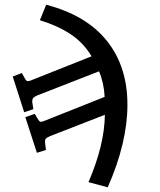

<svg xmlns="http://www.w3.org/2000/svg" viewBox="-20 -550 682 818"><path d="M176.8 -529.8Q347.7 -485.4 435.3 -376Q522.9 -266.6 522.9 -104Q522.9 57.6 439 248L356.9 226.1Q425.3 67.4 426.8 -61L193.8 29.8Q178.7 36.1 174.8 41.3Q170.9 46.4 171.9 57.1L175.8 88.9L137.2 101.1L87.9 -50.8L127.9 -64.9L141.1 -43Q143.6 -38.6 146 -35.9Q148.4 -33.2 150.1 -32Q151.9 -30.8 155.5 -31.2Q159.2 -31.7 160.9 -32.2Q162.6 -32.7 168.5 -34.9Q174.3 -37.1 176.8 -38.1L425.8 -137.2Q422.9 -197.3 401.9 -246.1L140.1 -144Q125.5 -137.7 121.3 -132.1Q117.2 -126.5 117.2 -116.2L122.1 -85L83 -71.8L34.2 -224.1L73.2 -238.8L85.9 -215.8Q87.4 -213.4 88.6 -211.4Q89.8 -209.5 91.1 -208Q92.3 -206.5 94 -205.8Q95.7 -205.1 96.9 -204.6Q98.1 -204.1 100.3 -204.6Q102.5 -205.1 103.8 -205.1Q105 -205.1 107.9 -206.1Q110.8 -207 112.3 -207.5Q113.8 -208 117.4 -209.7Q121.1 -211.4 123 -211.9L370.1 -310.1Q335 -368.7 280 -404.8Q225.1 -440.9 149.9 -463.9Z"/></svg>

Font: Literata Book Medium
Style: Italic
Weight: 500
Italic angle: -3°
Designer: Latin by Veronika Burian and Jose Scaglione. Greek by Irene Vlachou. Cyrillic by Vera Evstafieva
Foundry: TypeTogether
Version: Version 1.003;PS 001.003;hotconv 1.0.88;makeotf.lib2.5.64775